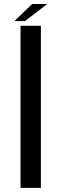

<svg xmlns="http://www.w3.org/2000/svg" viewBox="-20 -910 304 930"><path d="M79.5 0V-785H178V0ZM50 -808 135.5 -890.5H208.5L101 -808Z"/></svg>

Font: Anybody ExtraExpanded
Style: Regular
Weight: 400
Width: 8
Designer: Tyler Finck
Foundry: Etcetera Type Company
Version: Version 1.010; ttfautohint (v1.8.3) -l 8 -r 50 -G 200 -x 14 